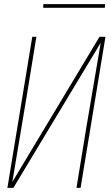

<svg xmlns="http://www.w3.org/2000/svg" viewBox="-20 -914 540 934"><path d="M16 0 137 -735H157L109 -441Q92 -338 74.5 -235Q57 -132 40 -29L464 -735H493L372 0H352L400 -294Q417 -397 435 -500Q453 -603 470 -706L45 0ZM190 -876 191 -894H491L490 -876Z"/></svg>

Font: Iosevka Thin
Style: Italic
Weight: 100
Italic angle: -9°
Monospace: yes
Designer: Belleve Invis
Foundry: Belleve Invis
Version: Version 32.5.0; ttfautohint (v1.8.4)